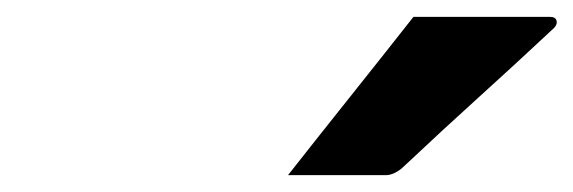

<svg xmlns="http://www.w3.org/2000/svg" viewBox="-20 -829 681 228"><path d="M471 -809H633Q640 -809 641 -804Q642 -799 636 -794Q590 -751 548.5 -713.5Q507 -676 457 -629Q447 -621 438 -621H322Q359 -668 396.5 -715Q434 -762 471 -809Z"/></svg>

Font: Recursive Mn Lnr St
Style: Bold Italic
Weight: 700
Italic angle: -15°
Monospace: yes
Version: Version 1.079;hotconv 1.0.112;makeotfexe 2.5.65598; ttfautoh